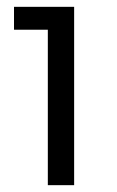

<svg xmlns="http://www.w3.org/2000/svg" viewBox="-20 -765 342 562"><path d="M120 -678H21V-745H197V-223H120Z"/></svg>

Font: Trafiko Sans Variable
Style: Regular
Weight: 400
Designer: Gumpita Rahayu / Trafiko
Foundry: Tokotype / Trafiko
Version: Version 0.001;FEAKit 1.0